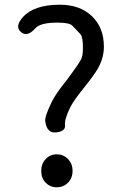

<svg xmlns="http://www.w3.org/2000/svg" viewBox="-20 -782 514 815"><path d="M221 13Q193 13 174 -6.5Q155 -26 155 -56.5Q155 -87 174 -107Q193 -127 221 -127Q249 -127 268.5 -107Q288 -87 288 -56.5Q288 -26 268.5 -6.5Q249 13 221 13ZM219 -220Q179 -215 172 -267Q169 -286 198 -346Q215 -381 247 -421Q263 -441 278 -462L296 -487Q311 -507 323 -528Q332 -543 332 -578Q332 -625 322 -636Q305 -655 287 -673Q275 -686 224 -686Q151 -686 130 -662Q96 -623 69 -646Q42 -669 76 -708Q123 -762 234 -762Q319 -762 370 -713.5Q421 -665 421 -584Q421 -537 396 -492Q380 -464 340 -414Q295 -359 279 -328Q253 -276 256 -250.5Q259 -225 219 -220Z"/></svg>

Font: Resource Han Rounded JP
Style: Regular
Weight: 400
Designer: Cyano Hao (round all glyphs); Ryoko NISHIZUKA 西塚涼子 (kana, bopomofo & ideographs); Paul D. Hunt (Latin, Greek & Cyrillic)
Foundry: Cyano Hao
Version: 0.990